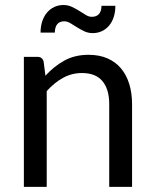

<svg xmlns="http://www.w3.org/2000/svg" viewBox="-20 -728 596 748"><path d="M73 0V-506.5H126Q145 -506.5 150 -488L157 -433Q190 -469.5 230.8 -492Q271.5 -514.5 325 -514.5Q366.5 -514.5 398.2 -500.8Q430 -487 451.2 -461.8Q472.5 -436.5 483.5 -401Q494.5 -365.5 494.5 -322.5V0H405.5V-322.5Q405.5 -380 379.2 -411.8Q353 -443.5 299 -443.5Q259.5 -443.5 225.2 -424.5Q191 -405.5 162 -373V0ZM375.5 -705.5H429.5Q429.5 -682 423.2 -662.2Q417 -642.5 405.2 -628.5Q393.5 -614.5 377.2 -606.8Q361 -599 341 -599Q323.5 -599 308.2 -606.2Q293 -613.5 279.5 -622Q266 -630.5 254 -637.8Q242 -645 230.5 -645Q194.5 -645 193.5 -601H138Q138 -625 144.5 -644.8Q151 -664.5 163 -678.8Q175 -693 191.5 -700.8Q208 -708.5 227.5 -708.5Q245 -708.5 260.2 -701.2Q275.5 -694 289 -685.5Q302.5 -677 314.2 -669.8Q326 -662.5 337.5 -662.5Q355.5 -662.5 365.2 -673Q375 -683.5 375.5 -705.5Z"/></svg>

Font: LatoCHI
Style: Regular
Weight: 400
Designer: Lukasz Dziedzic
Foundry: tyPoland Lukasz Dziedzic
Version: Version 1.104